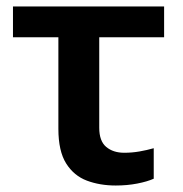

<svg xmlns="http://www.w3.org/2000/svg" viewBox="-20 -562 564 592"><path d="M337 10Q288 10 248 -5Q208 -20 184 -58Q160 -96 160 -165V-447H20V-542H486V-447H286V-168Q286 -127 307.5 -109Q329 -91 363 -91Q387 -91 410 -95Q433 -99 454 -105V-11Q434 -2 403 4Q372 10 337 10Z"/></svg>

Font: Noto Sans SemiBold
Style: Regular
Weight: 600
Designer: Monotype Design Team
Foundry: Monotype Imaging Inc.
Version: Version 2.007